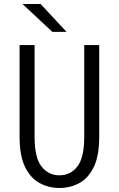

<svg xmlns="http://www.w3.org/2000/svg" viewBox="-20 -924 590 955"><path d="M275.5 11Q221 11 176 -14Q131 -39 104.2 -94.5Q77.5 -150 77.5 -242.5V-700H152V-244Q152 -139.5 186.5 -95.8Q221 -52 275.5 -52Q330.5 -52 364.8 -95.8Q399 -139.5 399 -244V-700H473.5V-242.5Q473.5 -150 447 -94.5Q420.5 -39 375.5 -14Q330.5 11 275.5 11ZM240.5 -765.5 92 -904H182L311 -765.5Z"/></svg>

Font: Trispace SemiCondensed Light
Style: Regular
Weight: 300
Width: 4
Designer: Tyler Finck
Foundry: Etcetera Type Company
Version: Version 1.210; ttfautohint (v1.8.3)